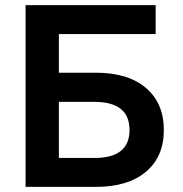

<svg xmlns="http://www.w3.org/2000/svg" viewBox="-20 -730 714 750"><path d="M210 -597V-446H355Q480 -446 550 -386.5Q620 -327 620 -222Q620 -118 550 -59Q480 0 355 0H80V-710H588V-597ZM210 -113H349Q486 -113 486 -222Q486 -332 349 -332H210Z"/></svg>

Font: Geist SemBd
Style: Regular
Weight: 400
Designer: Basement.studio, Andrés Briganti, Mateo Zaragoza
Foundry: Basement.studio, Vercel, Andrés Briganti, Guido Ferreyra, Mateo Zaragoza
Version: Version 1.401